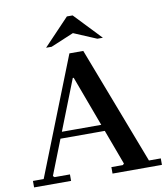

<svg xmlns="http://www.w3.org/2000/svg" viewBox="-93 -944 895 1022"><g transform="rotate(-10 354.5 -433.0)"><path d="M8 0V-35H66L317 -670H392L635 -35H699V0H432V-35H494L501 -42L317 -538H312L117 -42L125 -35H208V0ZM172 -231V-266H483V-231ZM477 -721 354 -773 230 -721H200L338 -866H369L507 -721Z"/></g></svg>

Font: Brygada 1918 SemiBold
Style: Regular
Weight: 600
Designer: Mateusz Machalski | Borys Kosmynka | Przemek Hoffer
Foundry: NIEPODLEGLA 2018
Version: Version 3.006